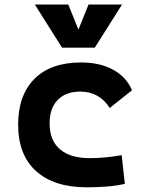

<svg xmlns="http://www.w3.org/2000/svg" viewBox="-20 -796 626 826"><path d="M353.5 9.8Q212.4 9.8 135.3 -59.8Q58.1 -129.4 58.1 -259.8Q58.1 -386.7 128.4 -457Q198.7 -527.3 329.1 -527.3Q409.2 -527.3 466.6 -496.1Q523.9 -464.8 547.9 -407.7L452.1 -331.5Q407.2 -401.9 325.2 -401.9Q263.2 -401.9 228.3 -366.2Q193.4 -330.6 193.4 -264.6Q193.4 -191.9 238 -153.8Q282.7 -115.7 365.2 -115.7Q400.4 -115.7 435.3 -119.1Q470.2 -122.6 503.4 -128.4L517.1 -4.9Q477.5 3.9 435.5 6.8Q393.6 9.8 353.5 9.8ZM247.1 -590.8 129.9 -776.4H273.9L317.4 -668.5L360.8 -776.4H504.9L387.7 -590.8Z"/></svg>

Font: CaskaydiaMono NF
Style: Bold
Weight: 700
Designer: Aaron Bell
Foundry: Saja Typeworks
Version: Version 2111.001; ttfautohint (v1.8.4);Nerd Fonts 3.1.1